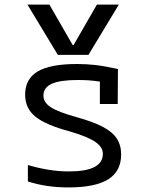

<svg xmlns="http://www.w3.org/2000/svg" viewBox="-20 -810 640 840"><path d="M279 10Q183 10 102 -16V-88Q146 -75 191 -67.5Q236 -60 282 -60Q430 -60 430 -137Q430 -166 398 -188.5Q366 -211 289 -234Q180 -263 135 -299.5Q90 -336 90 -396Q90 -465 145 -497.5Q200 -530 317 -530Q358 -530 397.5 -525.5Q437 -521 496 -508L495 -355H417V-453Q391 -457 368.5 -458.5Q346 -460 321 -460Q243 -460 206.5 -443.5Q170 -427 170 -392Q170 -362 202 -341Q234 -320 313 -298Q386 -278 429 -255.5Q472 -233 491 -204Q510 -175 510 -134Q510 -61 453.5 -25.5Q397 10 279 10ZM100 -790 233 -570H367L500 -790H404L302 -613H298L196 -790Z"/></svg>

Font: M PLUS Code Latin 60
Style: Regular
Weight: 400
Width: 7
Monospace: yes
Designer: Coji Morishita
Foundry: UNDERFOREST DESIGN
Version: Version 1.005; ttfautohint (v1.8.3)